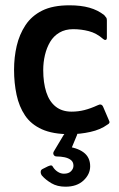

<svg xmlns="http://www.w3.org/2000/svg" viewBox="-20 -499 447 724"><path d="M243 7Q179 7 138 -11.5Q97 -30 74.5 -63.5Q52 -97 42.5 -141.5Q33 -186 33 -236Q33 -283 43 -326Q53 -369 76 -404Q99 -439 139 -459Q179 -479 242 -479Q285 -479 317 -470Q349 -461 373 -442Q379 -435 381 -432Q383 -429 383 -422V-357Q383 -349 378 -348.5Q373 -348 369 -352Q344 -374 315 -381.5Q286 -389 256 -389Q226 -389 204 -376Q182 -363 169 -341Q156 -319 149.5 -291.5Q143 -264 143 -235Q143 -187 154.5 -151.5Q166 -116 190 -97Q214 -78 250 -78Q275 -78 298.5 -84Q322 -90 348 -102Q363 -110 369 -96L390 -47Q394 -40 392.5 -36Q391 -32 385 -29Q359 -10 320.5 -1.5Q282 7 243 7ZM320 128Q320 158 295 181.5Q270 205 227 205Q196 205 174 192Q152 179 138 163Q133 156 133.5 148.5Q134 141 141 138L161 128Q170 124 174 125Q178 126 180 131Q187 142 198 149Q209 156 221 156Q239 156 248 146.5Q257 137 257 126Q257 112 247.5 104.5Q238 97 223.5 94Q209 91 194 91Q186 91 182.5 85Q179 79 183 72L220 10Q223 5 227 2.5Q231 0 237 0H264Q275 0 270 11L243 76L226 53Q270 57 295 75.5Q320 94 320 128Z"/></svg>

Font: Glory SemiBold
Style: Regular
Weight: 600
Designer: Robert Leuschke
Foundry: Robert Leuschke
Version: Version 1.011